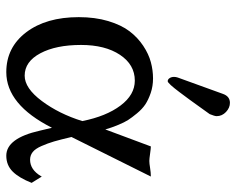

<svg xmlns="http://www.w3.org/2000/svg" viewBox="-90 -640 747 607"><g transform="rotate(90 283.5 -336.5)"><path d="M537.1 -92.8 538.1 -95.2 558.1 -63Q542.5 -23.4 522.5 -3.2Q502.4 17.1 472.2 17.1Q417 17.1 393.1 -88.9L383.8 -127.9V-127Q311 17.1 208 17.1Q129.9 17.1 82 -45.9Q34.2 -108.9 34.2 -211.9Q34.2 -263.7 46.6 -305.2Q59.1 -346.7 78.9 -372.6Q98.6 -398.4 124.8 -415.8Q150.9 -433.1 176.5 -439.9Q202.1 -446.8 228 -446.8Q252.4 -446.8 273.9 -439.5Q295.4 -432.1 310.1 -422.4Q324.7 -412.6 338.4 -396Q352.1 -379.4 359.4 -367.9Q366.7 -356.4 374.3 -338.1Q381.8 -319.8 383.5 -314Q385.3 -308.1 389.2 -295.9Q439 -430.2 442.9 -439.9Q449.2 -439.9 465.8 -437.5Q482.4 -435.1 488.8 -435.1Q496.6 -435.1 511 -437.5Q525.4 -439.9 538.1 -439.9L413.1 -189Q421.4 -153.8 427.2 -133.8Q433.1 -113.8 441.7 -94.2Q450.2 -74.7 460.7 -66.4Q471.2 -58.1 484.9 -58.1Q516.6 -58.1 537.1 -92.8ZM219.2 -41Q258.8 -41 299.3 -95.2Q339.8 -149.4 362.8 -223.1Q347.7 -298.8 313.7 -344Q279.8 -389.2 234.9 -389.2Q184.6 -389.2 153.3 -342.3Q122.1 -295.4 122.1 -219.2Q122.1 -140.1 148.4 -90.6Q174.8 -41 219.2 -41ZM305.2 -689.9Q320.8 -689.9 334 -677.5Q347.2 -665 347.2 -647.9Q347.2 -641.6 340.8 -626Q335.4 -618.7 321.5 -599.1Q307.6 -579.6 295.9 -563.5Q284.2 -547.4 271.2 -530.3Q258.3 -513.2 249.3 -503.2Q240.2 -493.2 236.8 -493.2Q231 -493.2 227.1 -499Q223.1 -504.9 223.1 -513.2Q223.1 -519 225.1 -524.9L276.9 -668Q284.7 -689.9 305.2 -689.9Z"/></g></svg>

Font: Linear Smooth Low Contrast
Style: Regular
Weight: 500
Designer: Philipp H. Poll, Flanker
Foundry: Philipp H. Poll, reworked by Flanker
Version: Version 1.010 | FøM Fix